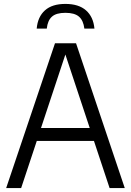

<svg xmlns="http://www.w3.org/2000/svg" viewBox="-20 -961 670 981"><path d="M11.5 0 261 -740H368.5L617.5 0H540L460 -241H168L88 0ZM189.5 -307H438.5L314 -682.5ZM167.5 -815Q173 -875.5 209.8 -908.2Q246.5 -941 314 -941Q382 -941 419.5 -908Q457 -875 462.5 -815H411Q406 -856.5 383.5 -876Q361 -895.5 314 -895.5Q267.5 -895.5 245.5 -876Q223.5 -856.5 219 -815Z"/></svg>

Font: Encode Sans Semi Condensed
Style: Regular
Weight: 400
Width: 4
Designer: Multiple Designers
Foundry: Impallari Type
Version: Version 3.000; ttfautohint (v1.8.3) -l 8 -r 50 -G 200 -x 14 